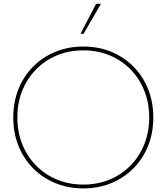

<svg xmlns="http://www.w3.org/2000/svg" viewBox="-20 -997 894 1031"><path d="M428.7 -815.4H412.1L496.1 -976.6H522ZM427.7 14.6Q346.2 14.6 277.3 -13.7Q208.5 -42 157.7 -93.3Q106.9 -144.5 79.1 -214.1Q51.3 -283.7 51.3 -366.2Q51.3 -448.7 79.1 -518.3Q106.9 -587.9 157.7 -639.2Q208.5 -690.4 277.3 -718.8Q346.2 -747.1 427.7 -747.1Q509.3 -747.1 577.6 -718.8Q646 -690.4 696.8 -639.2Q747.6 -587.9 775.4 -518.3Q803.2 -448.7 803.2 -366.2Q803.2 -283.7 775.4 -214.1Q747.6 -144.5 696.8 -93.3Q646 -42 577.6 -13.7Q509.3 14.6 427.7 14.6ZM427.2 -5.9Q503.9 -5.9 568.6 -32.7Q633.3 -59.6 680.9 -108.2Q728.5 -156.7 754.9 -222.7Q781.2 -288.6 781.2 -366.2Q781.2 -443.8 754.9 -509.8Q728.5 -575.7 680.9 -624.3Q633.3 -672.9 568.6 -699.7Q503.9 -726.6 427.2 -726.6Q350.6 -726.6 285.9 -699.7Q221.2 -672.9 173.6 -624.3Q126 -575.7 99.6 -510Q73.2 -444.3 73.2 -366.2Q73.2 -288.1 99.6 -222.4Q126 -156.7 173.6 -108.2Q221.2 -59.6 285.9 -32.7Q350.6 -5.9 427.2 -5.9Z"/></svg>

Font: Kumbh Sans Thin
Style: Regular
Weight: 250
Version: Version 1.004